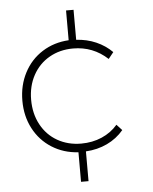

<svg xmlns="http://www.w3.org/2000/svg" viewBox="-55 -707 711 893"><g transform="rotate(-5 300.0 -261.0)"><path d="M322 0V139H287V1Q218 -3 163.5 -37.5Q109 -72 78.5 -130Q48 -188 48 -260Q48 -332 78.5 -390.5Q109 -449 163.5 -483.5Q218 -518 287 -522V-661H322V-521Q372 -518 414.5 -499.5Q457 -481 489 -449L465 -419Q397 -482 304 -482Q242 -482 193 -454Q144 -426 116.5 -375.5Q89 -325 89 -261Q89 -196 116.5 -145Q144 -94 193 -66Q242 -38 304 -38Q356 -38 400 -57Q444 -76 474 -111L499 -84Q467 -46 421.5 -24.5Q376 -3 322 0Z"/></g></svg>

Font: Montserrat arm2 ExtraLight
Style: Regular
Weight: 275
Designer: Julieta Ulanovsky
Foundry: Julieta Ulanovsky
Version: Version 6.000